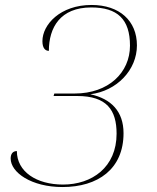

<svg xmlns="http://www.w3.org/2000/svg" viewBox="-20 -744 631 774"><path d="M232 10C374 10 478 -62 478 -207C478 -295 428 -346 344 -364C451 -377 532 -462 532 -561C532 -660 462 -724 349 -724C223 -724 151 -645 151 -578C151 -548 164 -539 177 -539C177 -633 223 -714 348 -714C453 -714 504 -667 504 -560C504 -451 417 -367 281 -367H199L196 -357H291C411 -357 450 -300 450 -205C450 -70 351 0 234 0C127 0 48 -52 48 -135C31 -135 23 -123 23 -105C23 -49 106 10 232 10Z"/></svg>

Font: Noto Serif Display Thin
Style: Italic
Weight: 100
Italic angle: -12°
Designer: Monotype Design Team
Foundry: Monotype Imaging Inc.
Version: Version 2.009